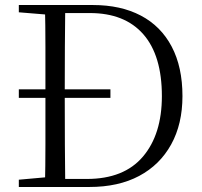

<svg xmlns="http://www.w3.org/2000/svg" viewBox="-20 -745 806 765"><path d="M420 -355H55V-389H420ZM55 0V-29L189 -41H200V0ZM159 0Q161 -83 161 -169.5Q161 -256 161 -357V-384Q161 -473 161 -558Q161 -643 159 -725H240Q239 -643 238.5 -558Q238 -473 238 -384V-357Q238 -256 238.5 -169.5Q239 -83 240 0ZM200 0V-32H326Q474 -32 549.5 -121Q625 -210 625 -362Q625 -524 551 -608.5Q477 -693 338 -693H200V-725H350Q461 -725 541 -683Q621 -641 664 -559.5Q707 -478 707 -362Q707 -251 662 -169.5Q617 -88 534.5 -44Q452 0 336 0ZM55 -696V-725H200V-685H189Z"/></svg>

Font: Noto Serif SC ExtraLight Light
Style: Regular
Weight: 300
Version: Version 2.002-H1;hotconv 1.1.0;makeotfexe 2.6.0